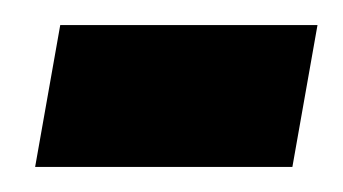

<svg xmlns="http://www.w3.org/2000/svg" viewBox="-20 -314 273 153"><path d="M8 -181 28 -294H233L213 -181Z"/></svg>

Font: Von Semi
Style: Italic
Weight: 600
Version: Version 4.000; ttfautohint (v1.8.4.7-5d5b)